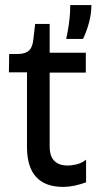

<svg xmlns="http://www.w3.org/2000/svg" viewBox="-20 -724 387 754"><path d="M228 10Q157 10 121.5 -29.5Q86 -69 86 -146V-440H15L16 -512H52Q82 -513 95 -526.5Q108 -540 111 -569L118 -630H175V-517H317V-439H175V-150Q175 -110 193.5 -92Q212 -74 245 -74Q263 -74 282.5 -79Q302 -84 318 -97V-8Q293 1 271 5.5Q249 10 228 10ZM240 -571Q247 -604 250.5 -629.5Q254 -655 255 -673.5Q256 -692 256 -704H339Q339 -673 330.5 -639Q322 -605 306 -571Z"/></svg>

Font: Bricolage Grotesque 60pt
Style: Regular
Weight: 400
Version: Version 1.001;gftools[0.9.33.dev8+g029e19f]